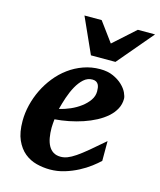

<svg xmlns="http://www.w3.org/2000/svg" viewBox="-111 -802 746 894"><g transform="rotate(15 262.5 -355.0)"><path d="M333 -396Q333 -404.8 331.8 -413.3Q330.6 -421.9 326.9 -428.7Q323.2 -435.5 316.2 -439.7Q309.1 -443.8 297.9 -443.8Q274.4 -443.8 256.1 -427.2Q237.8 -410.6 223.6 -385Q209.5 -359.4 199.2 -328.9Q189 -298.3 182.1 -271Q208 -276.9 234.9 -288.6Q261.7 -300.3 283.4 -316.7Q305.2 -333 319.1 -353Q333 -373 333 -396ZM462.9 -395Q462.9 -368.7 450.9 -346.2Q439 -323.7 418 -305.2Q397 -286.6 368.9 -271.7Q340.8 -256.8 308.8 -246.1Q276.9 -235.4 242.4 -228.5Q208 -221.7 174.8 -219.2Q173.8 -210 172.9 -198.2Q171.9 -186.5 171.9 -178.2Q171.9 -152.3 175.8 -130.4Q179.7 -108.4 188.5 -92.3Q197.3 -76.2 211.7 -67.1Q226.1 -58.1 247.1 -58.1Q263.2 -58.1 279.8 -64.5Q296.4 -70.8 318.4 -85.7Q340.3 -100.6 369.6 -125Q398.9 -149.4 439.9 -185.1V-89.8Q425.3 -75.7 401.9 -57.9Q378.4 -40 348.6 -24.4Q318.8 -8.8 284.7 1.7Q250.5 12.2 213.9 12.2Q181.2 12.2 148.9 3.9Q116.7 -4.4 91.1 -25.4Q65.4 -46.4 49.3 -82.3Q33.2 -118.2 33.2 -173.8Q33.2 -211.9 42.7 -251Q52.2 -290 69.8 -326.2Q87.4 -362.3 112.8 -394Q138.2 -425.8 170.2 -449.2Q202.1 -472.7 240.2 -486.3Q278.3 -500 320.8 -500Q357.4 -500 384.3 -487.8Q411.1 -475.6 428.7 -458.7Q446.3 -441.9 454.6 -424.1Q462.9 -406.2 462.9 -395ZM379.9 -550.8H261.7L184.6 -722.2H267.6L336.9 -627.9L441.9 -722.2H524.9Z"/></g></svg>

Font: Charis SIL Eur
Style: Bold Italic
Weight: 700
Italic angle: -11°
Foundry: SIL International
Version: Version 5.000